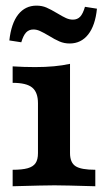

<svg xmlns="http://www.w3.org/2000/svg" viewBox="-20 -648 370 668"><path d="M112.1 -115.3V-288.8Q112.1 -326.7 92.2 -343.2Q72.4 -359.8 24 -359.8V-417.1Q63.4 -414.6 102 -414.6Q173.1 -414.6 223.6 -425.9V-115.3Q223.6 -82.3 242.9 -69.8Q262.1 -57.3 311.6 -57.3V0Q202.2 -3.2 169.6 -3.2Q136.9 -3.2 24 0V-57.3Q57.3 -57.3 76.3 -62.7Q95.4 -68.1 103.7 -80.4Q112.1 -92.7 112.1 -115.3ZM149 -524.2Q129.7 -535.4 118.6 -540.4Q107.5 -545.4 96.1 -545.4Q80.8 -545.4 70.9 -535.1Q61.1 -524.8 54.1 -500.9L12.5 -507.3Q19.1 -566.8 43.4 -597.6Q67.8 -628.4 107.1 -628.4Q125.9 -628.4 141.4 -621.8Q156.8 -615.2 180 -601.3Q197.8 -590.5 209.7 -585.1Q221.6 -579.7 233.6 -579.7Q249.3 -579.7 259 -590Q268.7 -600.4 275.6 -624.3L317.3 -617.8Q311.4 -559.1 286.7 -527.9Q262 -496.7 222.3 -496.7Q203.4 -496.7 187.1 -503.7Q170.7 -510.6 149 -524.2Z"/></svg>

Font: Playfair Micro SmCond SmLight
Style: Regular
Weight: 360
Width: 4
Designer: Claus Eggers Sørensen
Foundry: Claus Eggers Sørensen
Version: Version 2.100;Glyphs 3.2 (3219)